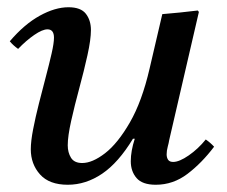

<svg xmlns="http://www.w3.org/2000/svg" viewBox="-20 -498 626 530"><path d="M393 -309 428 -459Q452 -461 477 -463.5Q502 -466 526 -469L529 -465L447 -111Q446 -104 443 -93Q440 -82 440 -72Q440 -63 444 -57Q448 -51 458 -51Q475 -51 501 -69Q527 -87 548 -113Q561 -104 571 -93Q537 -48 497.5 -18Q458 12 410 12Q373 12 357 -6.5Q341 -25 341 -53Q341 -81 352 -115H347Q307 -49 262 -18.5Q217 12 167 12Q116 12 90.5 -16.5Q65 -45 65 -86Q65 -108 71.5 -141.5Q78 -175 87.5 -212.5Q97 -250 106.5 -286Q116 -322 122.5 -350.5Q129 -379 129 -394Q129 -417 111 -417Q97 -417 74.5 -401.5Q52 -386 30 -363Q23 -368 17.5 -373Q12 -378 7 -384Q47 -431 89.5 -454.5Q132 -478 169 -478Q203 -478 217 -460Q231 -442 231 -415Q231 -389 221.5 -346Q212 -303 199 -255Q186 -207 176.5 -164.5Q167 -122 167 -97Q167 -77 176 -62.5Q185 -48 207 -48Q235 -48 270 -75Q305 -102 338.5 -160Q372 -218 393 -309Z"/></svg>

Font: Tiro Devanagari Sanskrit
Style: Italic
Weight: 400
Italic angle: -11°
Designer: Devanagari: John Hudson & Fiona Ross, assisted by Paul Hanslow. Latin: John Hudson with Paul Hanslow, assisted by Kaja S
Foundry: Tiro Typeworks Ltd.
Version: Version 1.52